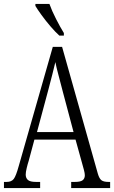

<svg xmlns="http://www.w3.org/2000/svg" viewBox="-20 -951 577 971"><path d="M0 0V-31H14Q38 -31 49.5 -46Q61 -61 75 -112L247 -714H294L475 -72Q482 -48 493 -39.5Q504 -31 529 -31H537V0H340V-31H359Q387 -31 398 -39.5Q409 -48 409 -65Q409 -74 404.5 -91.5Q400 -109 395 -126L362 -245H154L125 -137Q120 -122 115 -101Q110 -80 110 -68Q110 -51 121 -41Q132 -31 162 -31H183V0ZM167 -283H352L298 -486Q285 -537 275 -574Q265 -611 260 -637Q254 -610 244.5 -574Q235 -538 225 -499ZM280 -771Q260 -789 235.5 -817.5Q211 -846 190 -875Q169 -904 159 -921V-931H230Q242 -897 263.5 -855Q285 -813 303 -784V-771Z"/></svg>

Font: Noto Serif Ethiopic ExtraCondensed Light
Style: Regular
Weight: 300
Width: 2
Designer: Monotype Design Team
Foundry: Monotype Imaging Inc.
Version: Version 2.102; ttfautohint (v1.8.4.7-5d5b)